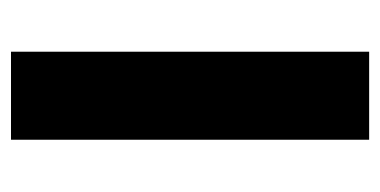

<svg xmlns="http://www.w3.org/2000/svg" viewBox="-191 -500 691 349"><g transform="rotate(90 154.5 -325.5)"><path d="M74 0V-651H234V0Z"/></g></svg>

Font: Source Sans 3 ExtraBold
Style: Regular
Weight: 800
Designer: Paul D. Hunt
Foundry: Adobe
Version: Version 3.052;hotconv 1.1.0;makeotfexe 2.6.0